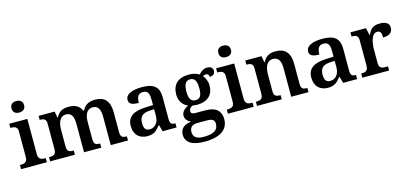

<svg xmlns="http://www.w3.org/2000/svg" viewBox="-77 -1360 4689 2194"><g transform="rotate(-15 2267.0 -263.0)"><path d="M167 -630C208 -630 242 -650 242 -698C242 -747 208 -766 167 -766C125 -766 93 -747 93 -698C93 -650 125 -630 167 -630ZM19 0H324V-49H312C277 -49 237 -57 237 -116V-536H23V-487H32C66 -487 107 -479 107 -424V-115C107 -57 66 -49 32 -49H19Z M363 0H656V-49H653C609 -49 577 -57 577 -115V-313C577 -397 601 -471 675 -471C741 -471 764 -421 764 -335V0H968V-49H965C920 -49 894 -58 894 -120V-326C894 -404 920 -471 990 -471C1056 -471 1080 -421 1080 -335V0H1284V-49H1281C1236 -49 1210 -58 1210 -120V-354C1210 -489 1148 -548 1046 -548C983 -548 927 -536 887 -461H879C854 -523 800 -548 730 -548C667 -548 618 -536 578 -461H573L560 -536H370V-489H373C417 -489 447 -480 447 -423V-119C447 -58 414 -49 369 -49H363Z M1513 10C1592 10 1622 -21 1665 -75H1673L1693 0H1859V-49H1856C1811 -49 1795 -65 1795 -120V-377C1795 -502 1728 -548 1595 -548C1487 -548 1399 -520 1399 -448C1399 -400 1438 -383 1515 -383C1515 -445 1530 -491 1591 -491C1656 -491 1665 -443 1665 -374V-317L1582 -314C1431 -309 1357 -259 1357 -152C1357 -42 1425 10 1513 10ZM1556 -59C1511 -59 1490 -89 1490 -147C1490 -222 1520 -261 1613 -265L1665 -268V-191C1665 -110 1622 -59 1556 -59Z M2129 240C2320 240 2410 167 2410 47C2410 -45 2356 -104 2228 -104H2110C2073 -104 2057 -116 2057 -138C2057 -165 2076 -184 2097 -194C2110 -192 2138 -190 2153 -190C2286 -190 2347 -264 2347 -364C2347 -416 2327 -459 2302 -489C2311 -495 2325 -500 2339 -500C2361 -500 2375 -484 2375 -461C2423 -461 2439 -487 2439 -516C2439 -546 2417 -571 2372 -571C2330 -571 2300 -548 2271 -516C2245 -533 2201 -548 2153 -548C2017 -548 1952 -479 1952 -363C1952 -287 1992 -232 2050 -209C2001 -181 1970 -151 1970 -109C1970 -63 2004 -35 2036 -22C1957 -13 1905 25 1905 98C1905 190 1979 240 2129 240ZM2150 -245C2094 -245 2073 -288 2073 -364C2073 -443 2093 -492 2149 -492C2207 -492 2226 -445 2226 -365C2226 -287 2208 -245 2150 -245ZM2131 184C2045 184 2009 151 2009 95C2009 25 2060 12 2106 12H2215C2274 12 2304 27 2304 76C2304 144 2258 184 2131 184Z M2614 -630C2655 -630 2689 -650 2689 -698C2689 -747 2655 -766 2614 -766C2572 -766 2540 -747 2540 -698C2540 -650 2572 -630 2614 -630ZM2466 0H2771V-49H2759C2724 -49 2684 -57 2684 -116V-536H2470V-487H2479C2513 -487 2554 -479 2554 -424V-115C2554 -57 2513 -49 2479 -49H2466Z M2810 0H3103V-49H3099C3055 -49 3024 -57 3024 -115V-313C3024 -397 3048 -471 3124 -471C3191 -471 3215 -421 3215 -335V0H3419V-49H3415C3370 -49 3345 -58 3345 -120V-354C3345 -489 3283 -548 3179 -548C3116 -548 3065 -536 3025 -461H3020L3007 -536H2815V-487H2819C2863 -487 2894 -478 2894 -421V-119C2894 -58 2859 -49 2814 -49H2810Z M3649 10C3728 10 3758 -21 3801 -75H3809L3829 0H3995V-49H3992C3947 -49 3931 -65 3931 -120V-377C3931 -502 3864 -548 3731 -548C3623 -548 3535 -520 3535 -448C3535 -400 3574 -383 3651 -383C3651 -445 3666 -491 3727 -491C3792 -491 3801 -443 3801 -374V-317L3718 -314C3567 -309 3493 -259 3493 -152C3493 -42 3561 10 3649 10ZM3692 -59C3647 -59 3626 -89 3626 -147C3626 -222 3656 -261 3749 -265L3801 -268V-191C3801 -110 3758 -59 3692 -59Z M4056 0H4373V-49H4342C4301 -49 4268 -57 4268 -116V-283C4268 -341 4283 -463 4355 -463C4393 -463 4405 -437 4405 -382C4480 -382 4519 -415 4519 -469C4519 -519 4483 -547 4407 -547C4323 -547 4293 -510 4267 -450H4262L4243 -536H4059V-487H4062C4106 -487 4138 -478 4138 -419V-121C4138 -58 4104 -49 4059 -49H4056Z"/></g></svg>

Font: Noto Serif Tamil SemiBold
Style: Italic
Weight: 600
Italic angle: -12°
Designer: Indian Type Foundry, Tom Grace, and the Monotype Design Team
Foundry: Monotype Imaging Inc.
Version: Version 2.003